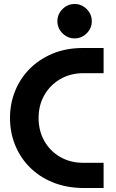

<svg xmlns="http://www.w3.org/2000/svg" viewBox="-20 -940 578 960"><path d="M389 0Q307 -2 241 -29.5Q175 -57 128 -104.5Q81 -152 55.5 -215Q30 -278 30 -350Q30 -422 55.5 -485Q81 -548 128 -595.5Q175 -643 241 -671Q307 -699 389 -700H498V-574H392Q329 -573 279.5 -543.5Q230 -514 201.5 -464Q173 -414 173 -350Q173 -286 201.5 -235.5Q230 -185 279.5 -156Q329 -127 392 -126H498V0ZM353 -748Q318 -748 292.5 -773.5Q267 -799 267 -834Q267 -869 292.5 -894.5Q318 -920 353 -920Q388 -920 413.5 -894.5Q439 -869 439 -834Q439 -799 413.5 -773.5Q388 -748 353 -748Z"/></svg>

Font: MuseoModerno SemiBold
Style: Regular
Weight: 600
Designer: Pablo Cosgaya, Héctor Gatti, Marcela Romero, and the Authors of The MuseoModerno Project.
Foundry: Omnibus-Type Team
Version: Version 1.001